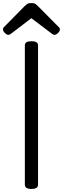

<svg xmlns="http://www.w3.org/2000/svg" viewBox="-28 -1233 415 1267"><path d="M180 14Q158 14 147 7Q136 0 136 -14V-934Q136 -948 147 -954.5Q158 -961 180 -961Q201 -961 212 -954.5Q223 -948 223 -934V-14Q223 0 212 7Q201 14 180 14ZM27 -1003Q17 -1003 4.5 -1015Q-8 -1027 -8 -1037Q-8 -1040 -8 -1044Q-8 -1048 -3 -1053L135 -1193Q142 -1200 151 -1206.5Q160 -1213 179 -1213Q198 -1213 206.5 -1206.5Q215 -1200 222 -1193L361 -1053Q366 -1048 366.5 -1044Q367 -1040 367 -1037Q367 -1027 354.5 -1015Q342 -1003 332 -1003Q325 -1003 320 -1006.5Q315 -1010 307 -1016L179 -1113L52 -1016Q44 -1010 38.5 -1006.5Q33 -1003 27 -1003Z"/></svg>

Font: Playwrite HU
Style: Regular
Weight: 400
Designer: Veronika Burian, José Scaglione
Foundry: TypeTogether
Version: Version 1.002